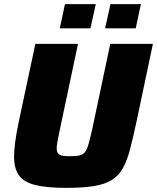

<svg xmlns="http://www.w3.org/2000/svg" viewBox="-20 -900 759 928"><path d="M300 8Q202 8 147.5 -6.5Q93 -21 70.5 -54Q48 -87 48 -143Q48 -175 54 -218Q60 -261 71 -313L151 -688H357L270 -277Q263 -242 258.5 -220Q254 -198 254 -183Q254 -167 260.5 -158.5Q267 -150 281.5 -147.5Q296 -145 320 -145Q349 -145 365.5 -149Q382 -153 391.5 -166Q401 -179 408.5 -205.5Q416 -232 426 -277L513 -688H719L640 -313Q623 -234 608.5 -178.5Q594 -123 573.5 -86.5Q553 -50 519.5 -29.5Q486 -9 433 -0.5Q380 8 300 8ZM488 -763 514 -880H661L636 -763ZM269 -763 294 -880H443L417 -763Z"/></svg>

Font: Saira Thin ExtraBold
Style: Italic
Weight: 800
Italic angle: -12°
Version: Version 1.101